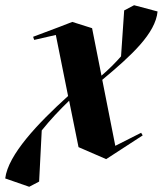

<svg xmlns="http://www.w3.org/2000/svg" viewBox="-92 -592 624 736"><path d="M315 18 455 -73 449 -83 350 -33 300 -286C413 -380 504 -464 512 -548L422 -572L384 -552L372 -376C350 -351 324 -325 297 -302L261 -484L185 -508L136 -489L35 -451L39 -439L122 -458L169 -224C53 -119 -61 1 -72 92L20 124L58 104L68 -92C100 -132 135 -169 173 -206L209 -28Z"/></svg>

Font: Mazius Display Extra Italic
Style: Bold
Weight: 700
Italic angle: -17°
Designer: Alberto Casagrande & Collletttivo
Foundry: Collletttivo
Version: Version 2.000;Glyphs 3.2 (3217)